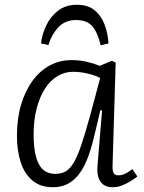

<svg xmlns="http://www.w3.org/2000/svg" viewBox="-20 -771 603 805"><path d="M452 -80Q451 -55 456 -45.5Q461 -36 477 -36Q491 -36 505.5 -43Q520 -50 535 -62L556 -31Q543 -21 526 -10.5Q509 0 490.5 7Q472 14 452 14Q429 14 414 3.5Q399 -7 392.5 -27.5Q386 -48 389 -79L408 -308L401 -309L372 -188Q360 -139 344.5 -101Q329 -63 308.5 -37.5Q288 -12 262 1Q236 14 202 14Q149 14 115.5 -14.5Q82 -43 66.5 -92Q51 -141 51 -201Q51 -274 68.5 -332.5Q86 -391 117 -433Q148 -475 189.5 -497Q231 -519 279 -519Q314 -519 344 -512Q374 -505 398 -495L449 -516L465 -509ZM211 -42Q236 -42 254.5 -52Q273 -62 289 -89Q305 -116 321 -163.5Q337 -211 358 -287L400 -444Q380 -455 348 -462.5Q316 -470 286 -470Q251 -470 220.5 -451.5Q190 -433 168 -398.5Q146 -364 133.5 -315.5Q121 -267 121 -207Q121 -150 131 -113.5Q141 -77 161 -59.5Q181 -42 211 -42ZM302 -751Q348 -751 375.5 -729Q403 -707 417.5 -670.5Q432 -634 435 -589L402 -581Q390 -634 367.5 -660.5Q345 -687 299 -687Q253 -687 224.5 -656.5Q196 -626 183 -582L152 -589Q156 -627 174 -664.5Q192 -702 224 -726.5Q256 -751 302 -751Z"/></svg>

Font: Literata 18pt Light
Style: Italic
Weight: 300
Italic angle: -2°
Designer: Latin by Veronika Burian and Jose Scaglione. Greek by Irene Vlachou. Cyrillic by Vera Evstafieva
Foundry: TypeTogether
Version: Version 3.103;gftools[0.9.29]